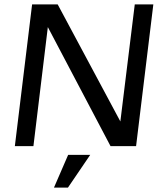

<svg xmlns="http://www.w3.org/2000/svg" viewBox="-20 -669 722 879"><path d="M603 0 682 -649H597L531 -113L244 -649H127L48 0H133L199 -545L486 0ZM393 40H292L227 190H291Z"/></svg>

Font: Gamestation Display
Style: Italic
Weight: 400
Designer: Jonas Hecksher
Foundry: Jonas Hecksher, Playtypeª, e-types AS
Version: Version 1.003